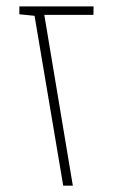

<svg xmlns="http://www.w3.org/2000/svg" viewBox="-20 -585 359 605"><path d="M179.2 0 88.9 -535.2 41 -540V-564.9H274.9L274.4 -538.1H119.6L209.5 0Z"/></svg>

Font: Heebo Thin
Style: Regular
Weight: 250
Designer: Oded Ezer
Foundry: Ezer Type House
Version: Version 3.100